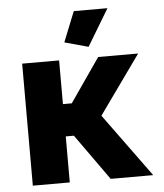

<svg xmlns="http://www.w3.org/2000/svg" viewBox="-52 -776 704 823"><g transform="rotate(-5 299.5 -365.0)"><path d="M56 0V-525H215V-337H253L383 -525H555L375 -273L574 0H391L250 -198H215V0ZM346 -572 244 -600 296 -730H441Z"/></g></svg>

Font: Raleway ExtraBold
Style: Regular
Weight: 800
Designer: Matt McInerney, Pablo Impallari, Rodrigo Fuenzalida
Foundry: Matt McInerney, Pablo Impallari, Rodrigo Fuenzalida
Version: Version 4.026